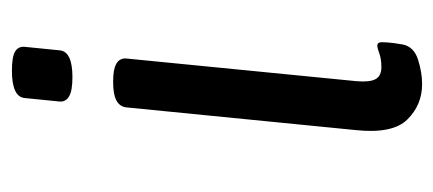

<svg xmlns="http://www.w3.org/2000/svg" viewBox="-228 -512 745 330"><g transform="rotate(-90 145.0 -346.5)"><path d="M166 6Q130 6 105 -19.5Q80 -45 87 -109L126 -503Q129 -525 168 -525H172Q211 -525 210 -503L171 -107Q169 -84 174.5 -74Q180 -64 195 -64Q209 -64 218.5 -67.5Q228 -71 232 -71Q238 -71 238 -63Q238 -62 237.5 -53Q237 -44 234 -27Q230 -8 208 -1Q186 6 166 6ZM178 -595Q154 -595 144.5 -601Q135 -607 136 -617L142 -677Q144 -699 189 -699Q213 -699 222 -693.5Q231 -688 230 -677L224 -617Q222 -595 178 -595Z"/></g></svg>

Font: Asap Expanded Expanded Regular
Style: Italic
Weight: 400
Width: 7
Italic angle: -6°
Designer: Pablo Cosgaya
Foundry: Omnibus-Type
Version: Version 3.001; ttfautohint (v1.8.4.7-5d5b)